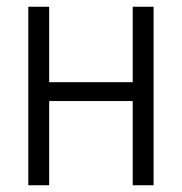

<svg xmlns="http://www.w3.org/2000/svg" viewBox="-20 -550 540 570"><path d="M64 0V-530H126V-306H374V-530H436V0H374V-250H126V0Z"/></svg>

Font: Iosevka SS01 Light
Style: Regular
Weight: 300
Monospace: yes
Designer: Belleve Invis
Foundry: Belleve Invis
Version: 2.3.3; ttfautohint (v1.8.3)